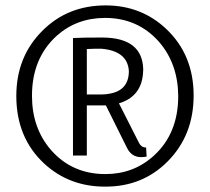

<svg xmlns="http://www.w3.org/2000/svg" viewBox="-20 -694 787 718"><path d="M304.7 -112.3V-299.8H364.3H376L455.1 -140.6Q471.7 -107.4 505.9 -106.4Q520.5 -106.4 528.3 -108.4L526.4 -142.6H521.5Q507.8 -144.5 500 -159.2L424.8 -307.6Q506.8 -332 514.6 -417Q515.6 -425.8 515.6 -433.6Q513.7 -552.7 363.3 -553.7Q285.2 -553.7 252.9 -551.8V-112.3ZM360.4 -511.7Q457 -502.9 461.9 -428.7Q461.9 -356.4 390.6 -343.8Q376 -340.8 361.3 -340.8H304.7V-510.7Q314.5 -510.7 334 -511.7Q352.5 -511.7 360.4 -511.7ZM704.1 -336.9Q704.1 -488.3 602.5 -585Q508.8 -673.8 375 -673.8Q232.4 -673.8 137.7 -578.1Q41 -481.4 41 -335Q41 -179.7 144.5 -83Q238.3 3.9 372.1 3.9Q512.7 4.9 607.4 -90.8Q704.1 -188.5 704.1 -336.9ZM99.6 -335.9Q99.6 -475.6 191.4 -559.6Q266.6 -627 373 -627Q495.1 -627 574.2 -538.1Q645.5 -456.1 646.5 -335Q646.5 -194.3 554.7 -111.3Q479.5 -43 374 -43Q250 -43 170.9 -132.8Q99.6 -214.8 99.6 -335.9Z"/></svg>

Font: Yaldevi Colombo
Style: Regular
Weight: 400
Designer: Sol Matas, Denzil Rajitha, Kosala Senevirathne and Pathum Egodawatta
Foundry: Mooniak
Version: Version 1.020 ; ttfautohint (v1.6)